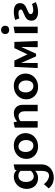

<svg xmlns="http://www.w3.org/2000/svg" viewBox="1210 -1906 985 3445"><g transform="rotate(-90 1702.5 -183.5)"><path d="M475 -432V67Q475 139 441 189Q407 239 352.5 264Q298 289 237 289Q181 289 131 267Q81 245 45 198L120 112Q154 157 195.5 180.5Q237 204 273 204Q359 204 359 71V-45Q307 7 229 7Q171 7 127 -19.5Q83 -46 59.5 -92.5Q36 -139 36 -198Q36 -262 65.5 -315Q95 -368 145 -398Q195 -428 254 -428Q328 -428 370 -378L380 -411ZM359 -122V-306Q343 -326 320 -336Q297 -346 272 -346Q221 -346 190.5 -309Q160 -272 160 -211Q160 -150 186.5 -110.5Q213 -71 260 -71Q286 -71 312 -83Q338 -95 359 -122Z M574 -203Q574 -268 605 -319Q636 -370 691 -399Q746 -428 815 -428Q878 -428 928.5 -401Q979 -374 1007.5 -326.5Q1036 -279 1036 -219Q1036 -154 1005 -102.5Q974 -51 919.5 -22Q865 7 796 7Q732 7 681.5 -20Q631 -47 602.5 -95Q574 -143 574 -203ZM912 -206Q912 -270 879.5 -307Q847 -344 798 -344Q749 -344 723.5 -307.5Q698 -271 698 -217Q698 -152 731 -114.5Q764 -77 813 -77Q862 -77 887 -114.5Q912 -152 912 -206Z M1544 -275V0H1428V-233Q1428 -284 1405.5 -313.5Q1383 -343 1343 -343Q1320 -343 1295.5 -334.5Q1271 -326 1251 -310V0H1135V-411L1230 -432L1245 -370Q1312 -428 1394 -428Q1458 -428 1501 -386.5Q1544 -345 1544 -275Z M1643 -203Q1643 -268 1674 -319Q1705 -370 1760 -399Q1815 -428 1884 -428Q1947 -428 1997.5 -401Q2048 -374 2076.5 -326.5Q2105 -279 2105 -219Q2105 -154 2074 -102.5Q2043 -51 1988.5 -22Q1934 7 1865 7Q1801 7 1750.5 -20Q1700 -47 1671.5 -95Q1643 -143 1643 -203ZM1981 -206Q1981 -270 1948.5 -307Q1916 -344 1867 -344Q1818 -344 1792.5 -307.5Q1767 -271 1767 -217Q1767 -152 1800 -114.5Q1833 -77 1882 -77Q1931 -77 1956 -114.5Q1981 -152 1981 -206Z M2578 0 2583 -297 2461 -29H2414L2296 -297L2294 0H2204L2224 -418H2338L2450 -183L2561 -418H2673L2689 0Z M2814 -583Q2814 -616 2834.5 -636Q2855 -656 2889 -656Q2922 -656 2942.5 -636Q2963 -616 2963 -583Q2963 -550 2942.5 -530.5Q2922 -511 2889 -511Q2855 -511 2834.5 -530.5Q2814 -550 2814 -583ZM2831 -411 2947 -432V0H2831Z M3054 -113Q3054 -153 3073 -179.5Q3092 -206 3118 -220.5Q3144 -235 3184 -251Q3222 -265 3238.5 -276Q3255 -287 3255 -304Q3255 -320 3237.5 -332.5Q3220 -345 3185 -345Q3163 -345 3138.5 -340.5Q3114 -336 3097 -327L3066 -402Q3095 -414 3137.5 -421Q3180 -428 3217 -428Q3291 -428 3330 -399Q3369 -370 3369 -316Q3369 -278 3351.5 -253.5Q3334 -229 3309.5 -215Q3285 -201 3246 -185Q3208 -170 3190 -158Q3172 -146 3172 -126Q3172 -107 3189 -93.5Q3206 -80 3244 -80Q3270 -80 3301 -86.5Q3332 -93 3353 -103L3386 -35Q3356 -17 3307.5 -5Q3259 7 3211 7Q3135 7 3094.5 -24.5Q3054 -56 3054 -113Z"/></g></svg>

Font: Ysabeau Infant
Style: Bold
Weight: 700
Designer: Christian Thalmann (Catharsis Fonts)
Version: Version 0.003